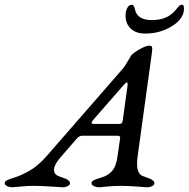

<svg xmlns="http://www.w3.org/2000/svg" viewBox="-23 -790 798 812"><path d="M721 -749Q737 -770 744 -770Q751 -770 753 -766.5Q755 -763 755 -753Q755 -711 704.5 -679.5Q654 -648 591 -648Q552 -648 530 -669Q508 -690 508 -724Q508 -742 515 -756Q522 -770 535 -770Q544 -770 548 -749Q558 -705 620 -705Q686 -705 721 -749ZM301 -203 229 -120Q205 -91 205.5 -71.5Q206 -52 225 -45Q229 -44 236 -41Q243 -38 246.5 -37Q250 -36 255 -34Q260 -32 262.5 -30Q265 -28 268 -25.5Q271 -23 272 -20.5Q273 -18 273 -15Q273 -8 263.5 -3Q254 2 242 2Q240 2 194 -1Q148 -4 119 -4Q92 -4 63 -1Q34 2 30 2Q17 2 7 -3Q-3 -8 -3 -15Q-3 -22 4.5 -26.5Q12 -31 28.5 -36Q45 -41 52 -44Q55 -45 63 -48.5Q71 -52 75 -54Q79 -56 87 -60Q95 -64 100 -67Q105 -70 113 -75Q121 -80 127.5 -85.5Q134 -91 142.5 -98Q151 -105 159 -113.5Q167 -122 176 -132L496 -499Q505 -509 518.5 -533Q532 -557 536 -560Q552 -574 574.5 -585.5Q597 -597 607 -597Q617 -597 619.5 -592Q622 -587 620 -571L559 -129Q549 -56 582 -45Q586 -44 593 -41Q600 -38 603.5 -37Q607 -36 612 -34Q617 -32 619.5 -30Q622 -28 625 -25.5Q628 -23 629 -20.5Q630 -18 630 -15Q630 -8 620.5 -3Q611 2 599 2Q598 2 557 -1Q516 -4 488 -4Q460 -4 430 -1Q400 2 397 2Q384 2 374 -3Q364 -8 364 -15Q364 -22 371.5 -26.5Q379 -31 395.5 -36Q412 -41 419 -44Q444 -55 456.5 -74Q469 -93 474 -129L485 -205Q487 -216 474 -216H325Q312 -216 301 -203ZM496 -280 516 -425Q518 -441 514 -441.5Q510 -442 497 -427L373 -285Q356 -266 373 -266H484Q494 -266 496 -280Z"/></svg>

Font: EB Garamond 08
Style: Italic
Weight: 400
Italic angle: -14°
Version: Version 0.016